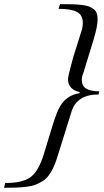

<svg xmlns="http://www.w3.org/2000/svg" viewBox="-108 -749 499 925"><path d="M-88.4 155.8 -83 132.8Q0.5 132.8 39.3 104.2Q78.1 75.7 103.5 -7.8L144.5 -142.1Q166.5 -212.9 180.7 -235.4Q211.9 -290 274.4 -299.8L276.4 -305.2Q219.7 -317.9 219.7 -368.2Q219.7 -382.3 244.6 -472.7L281.7 -590.8Q291 -615.7 291 -638.2Q291 -676.3 263.2 -691.4Q235.4 -706.5 173.8 -706.5L181.2 -729Q217.3 -729 237.8 -728.5Q258.3 -728 282.2 -725.6Q306.2 -723.1 318.4 -718.5Q330.6 -713.9 342 -705.8Q353.5 -697.8 357.9 -685.1Q362.3 -672.4 362.3 -654.8Q362.3 -623.5 343.3 -559.6L292.5 -394Q286.1 -381.3 286.1 -364.3Q286.1 -335.4 306.6 -322.3Q327.1 -309.1 370.6 -309.1L366.7 -293.9Q260.3 -293.9 235.4 -207.5L167.5 9.8Q158.7 39.1 147.9 60.8Q137.2 82.5 125.2 98.1Q113.3 113.8 96.2 124.3Q79.1 134.8 62.5 141.1Q45.9 147.5 20 150.6Q-5.9 153.8 -29.1 154.8Q-52.2 155.8 -88.4 155.8Z"/></svg>

Font: Elstob 6pt
Style: Italic
Weight: 400
Italic angle: -20°
Designer: Peter S. Baker
Version: Version 1.015